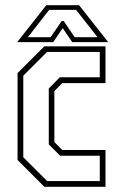

<svg xmlns="http://www.w3.org/2000/svg" viewBox="-20 -718 480 738"><path d="M150.5 0 47.5 -103V-437L150.5 -540H385.5V-398.5H219.5L189 -368V-172L219.5 -141.5H385.5V0ZM161.5 -22H363.5V-119.5H211L167.5 -163V-378L210 -421H363.5V-518.5H161L69.5 -427V-113.5ZM158 -698H284L396 -556H257.5L221 -610L184.5 -556H46ZM169 -680 87 -575H174.5L217 -637H225L267 -575H355L272.5 -680Z"/></svg>

Font: Tourney Condensed ExtraLight
Style: Regular
Weight: 200
Width: 3
Designer: Tyler Finck
Foundry: Etcetera Type Co
Version: Version 1.010; ttfautohint (v1.8.3)